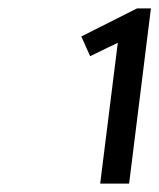

<svg xmlns="http://www.w3.org/2000/svg" viewBox="-20 -747 380 458"><path d="M219 -309 261 -645 195 -613 174 -660 307 -727H340L288 -309Z"/></svg>

Font: Expletus Sans
Style: Italic
Weight: 400
Italic angle: -7°
Designer: Jasper de Waard
Foundry: Designtown
Version: Version 7.500